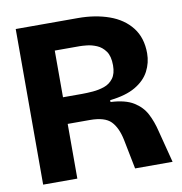

<svg xmlns="http://www.w3.org/2000/svg" viewBox="-76 -731 759 802"><g transform="rotate(-10 303.5 -330.0)"><path d="M43 0V-660H307Q380 -660 439 -639Q498 -618 532 -574.5Q566 -531 566 -465Q566 -425 547.5 -389.5Q529 -354 488 -330Q447 -306 380 -299V-291Q442 -288 477 -266.5Q512 -245 529.5 -211.5Q547 -178 557 -136L592 0H433L408 -126Q397 -179 371 -205.5Q345 -232 282 -232H188V0ZM188 -345H269Q289 -345 314.5 -347Q340 -349 363.5 -357Q387 -365 402 -385Q417 -405 417 -440Q417 -479 402 -500Q387 -521 365.5 -530Q344 -539 324 -541Q304 -543 294 -543H188Z"/></g></svg>

Font: Bricolage Grotesque 48pt Bricolage Grotesque 48pt Regular
Style: Bold
Weight: 700
Designer: Mathieu Triay
Foundry: Atelier Triay
Version: Version 1.000; ttfautohint (v1.8.4.7-5d5b);gftools[0.9.32]